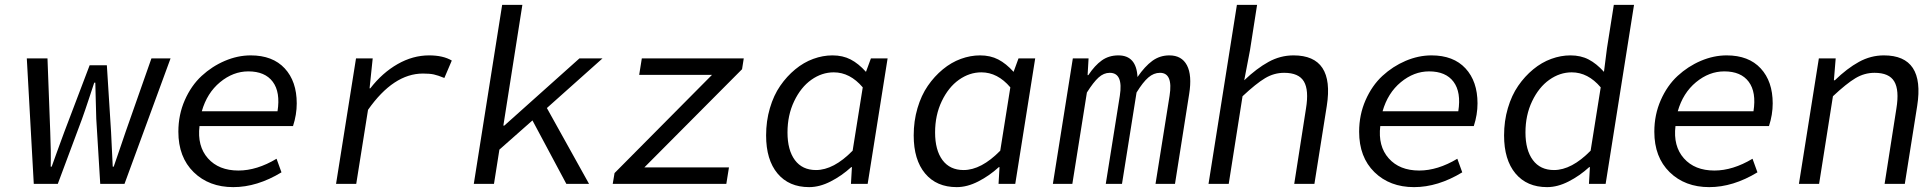

<svg xmlns="http://www.w3.org/2000/svg" viewBox="-20 -747 7835 780"><path d="M117.2 0 88.9 -509.8H172.9L184.1 -210.9Q187.5 -131.3 186 -69.8H189.9Q192.4 -76.2 211.4 -129.6Q230.5 -183.1 241.2 -210.9L344.2 -481.9H414.1L431.2 -210.9Q434.1 -162.1 438 -69.8H441.9Q450.7 -94.7 466.6 -141.6Q482.4 -188.5 490.2 -210.9L595.2 -509.8H672.9L485.8 0H387.2L371.1 -264.2Q370.1 -288.6 369.1 -337.4Q368.2 -386.2 367.2 -411.1H362.8Q358.4 -397.9 341.8 -347.4Q325.2 -296.9 313 -263.2L214.8 0Z M927.7 13.2Q829.1 13.2 766.8 -47.6Q704.6 -108.4 704.6 -211.9Q704.6 -280.8 730.7 -340.1Q756.8 -399.4 799.1 -438.5Q841.3 -477.5 893.6 -499.8Q945.8 -522 998.5 -522Q1087.9 -522 1136.7 -469.2Q1185.5 -416.5 1185.5 -327.1Q1185.5 -281.2 1170.4 -234.9H790.5Q780.8 -153.3 824.7 -103.8Q868.7 -54.2 948.7 -54.2Q1023.4 -54.2 1103.5 -102.1L1123.5 -46.9Q1024.4 13.2 927.7 13.2ZM799.8 -294.9H1107.4Q1119.6 -372.6 1088.1 -414.8Q1056.6 -457 988.8 -457Q927.2 -457 874 -413.1Q820.8 -369.1 799.8 -294.9Z M1345.2 0 1426.3 -509.8H1494.1L1481.4 -388.2H1484.4Q1533.2 -451.2 1595.2 -486.6Q1657.2 -522 1723.1 -522Q1780.3 -522 1815.4 -501L1785.2 -430.2Q1759.3 -440.9 1742.4 -444.6Q1725.6 -448.2 1698.2 -448.2Q1578.6 -448.2 1475.1 -300.8L1427.2 0Z M1904.8 0 2020 -727.1H2102.1L2024.9 -236.8H2028.8L2334 -509.8H2427.7L2201.7 -308.1L2373 0H2280.8L2143.1 -257.8L2008.8 -139.2L1986.8 0Z M2469.2 0 2476.6 -43.9 2872.6 -442.9H2576.7L2587.4 -509.8H3001.5L2994.6 -465.8L2597.7 -66.9H2941.4L2930.7 0Z M3267.1 13.2Q3185.1 13.2 3138.7 -42.2Q3092.3 -97.7 3092.3 -196.8Q3092.3 -255.4 3107.7 -307.6Q3123 -359.9 3149.7 -398.4Q3176.3 -437 3210.7 -465.3Q3245.1 -493.7 3283.9 -507.8Q3322.8 -522 3361.8 -522Q3403.8 -522 3435.8 -505.4Q3467.8 -488.8 3498 -455.1L3518.1 -509.8H3585.9L3504.9 0H3437L3440.9 -67.9H3438Q3399.4 -32.7 3354.5 -9.8Q3309.6 13.2 3267.1 13.2ZM3294.9 -56.2Q3366.7 -56.2 3443.8 -134.8L3484.9 -392.1Q3433.1 -453.1 3367.2 -453.1Q3318.8 -453.1 3276.1 -422.9Q3233.4 -392.6 3206.3 -335.9Q3179.2 -279.3 3179.2 -209Q3179.2 -137.2 3209.2 -96.7Q3239.3 -56.2 3294.9 -56.2Z M3866.7 13.2Q3784.7 13.2 3738.3 -42.2Q3691.9 -97.7 3691.9 -196.8Q3691.9 -255.4 3707.3 -307.6Q3722.7 -359.9 3749.3 -398.4Q3775.9 -437 3810.3 -465.3Q3844.7 -493.7 3883.5 -507.8Q3922.4 -522 3961.4 -522Q4003.4 -522 4035.4 -505.4Q4067.4 -488.8 4097.7 -455.1L4117.7 -509.8H4185.5L4104.5 0H4036.6L4040.5 -67.9H4037.6Q3999 -32.7 3954.1 -9.8Q3909.2 13.2 3866.7 13.2ZM3894.5 -56.2Q3966.3 -56.2 4043.5 -134.8L4084.5 -392.1Q4032.7 -453.1 3966.8 -453.1Q3918.5 -453.1 3875.7 -422.9Q3833 -392.6 3805.9 -335.9Q3778.8 -279.3 3778.8 -209Q3778.8 -137.2 3808.8 -96.7Q3838.9 -56.2 3894.5 -56.2Z M4257.3 0 4338.4 -509.8H4402.3L4398.4 -441.9H4401.4Q4427.7 -481.4 4456.3 -501.7Q4484.9 -522 4523.4 -522Q4596.7 -522 4601.1 -434.1Q4630.9 -477.5 4661.4 -499.8Q4691.9 -522 4730.5 -522Q4780.8 -522 4802 -481.7Q4823.2 -441.4 4811 -365.2L4753.4 0H4674.3L4731.4 -357.9Q4746.1 -451.2 4692.4 -451.2Q4667 -451.2 4645 -432.1Q4623 -413.1 4597.2 -371.1L4538.1 0H4472.2L4529.3 -357.9Q4543.9 -451.2 4488.3 -451.2Q4463.9 -451.2 4442.9 -432.1Q4421.9 -413.1 4395.5 -371.1L4336.4 0Z M4889.6 0 5004.9 -727.1H5086.9L5058.1 -543L5034.7 -420.9Q5085.4 -469.2 5133.5 -495.6Q5181.6 -522 5234.9 -522Q5402.3 -522 5370.1 -316.9L5319.8 0H5237.8L5285.6 -306.2Q5297.9 -380.9 5277.1 -416Q5256.3 -451.2 5196.8 -451.2Q5155.8 -451.2 5119.4 -429.4Q5083 -407.7 5027.8 -356L4971.7 0Z M5724.6 13.2Q5626 13.2 5563.7 -47.6Q5501.5 -108.4 5501.5 -211.9Q5501.5 -280.8 5527.6 -340.1Q5553.7 -399.4 5595.9 -438.5Q5638.2 -477.5 5690.4 -499.8Q5742.7 -522 5795.4 -522Q5884.8 -522 5933.6 -469.2Q5982.4 -416.5 5982.4 -327.1Q5982.4 -281.2 5967.3 -234.9H5587.4Q5577.6 -153.3 5621.6 -103.8Q5665.5 -54.2 5745.6 -54.2Q5820.3 -54.2 5900.4 -102.1L5920.4 -46.9Q5821.3 13.2 5724.6 13.2ZM5596.7 -294.9H5904.3Q5916.5 -372.6 5885 -414.8Q5853.5 -457 5785.6 -457Q5724.1 -457 5670.9 -413.1Q5617.7 -369.1 5596.7 -294.9Z M6265.1 13.2Q6183.1 13.2 6136.7 -42.2Q6090.3 -97.7 6090.3 -196.8Q6090.3 -255.4 6105.7 -307.6Q6121.1 -359.9 6147.7 -398.4Q6174.3 -437 6208.7 -465.3Q6243.2 -493.7 6282 -507.8Q6320.8 -522 6359.9 -522Q6401.9 -522 6433.8 -505.4Q6465.8 -488.8 6496.1 -455.1L6508.3 -550.8L6536.1 -727.1H6618.2L6502.9 0H6435.1L6439 -67.9H6436Q6397.5 -32.7 6352.5 -9.8Q6307.6 13.2 6265.1 13.2ZM6293 -56.2Q6364.7 -56.2 6441.9 -134.8L6482.9 -392.1Q6431.2 -453.1 6365.2 -453.1Q6316.9 -453.1 6274.2 -422.9Q6231.4 -392.6 6204.3 -335.9Q6177.2 -279.3 6177.2 -209Q6177.2 -137.2 6207.3 -96.7Q6237.3 -56.2 6293 -56.2Z M6923.8 13.2Q6825.2 13.2 6762.9 -47.6Q6700.7 -108.4 6700.7 -211.9Q6700.7 -280.8 6726.8 -340.1Q6752.9 -399.4 6795.2 -438.5Q6837.4 -477.5 6889.6 -499.8Q6941.9 -522 6994.6 -522Q7084 -522 7132.8 -469.2Q7181.6 -416.5 7181.6 -327.1Q7181.6 -281.2 7166.5 -234.9H6786.6Q6776.9 -153.3 6820.8 -103.8Q6864.7 -54.2 6944.8 -54.2Q7019.5 -54.2 7099.6 -102.1L7119.6 -46.9Q7020.5 13.2 6923.8 13.2ZM6795.9 -294.9H7103.5Q7115.7 -372.6 7084.2 -414.8Q7052.7 -457 6984.9 -457Q6923.3 -457 6870.1 -413.1Q6816.9 -369.1 6795.9 -294.9Z M7288.1 0 7369.1 -509.8H7437.5L7430.2 -420.9H7434.1Q7483.9 -469.2 7532 -495.6Q7580.1 -522 7633.3 -522Q7800.8 -522 7768.6 -316.9L7718.3 0H7636.2L7684.1 -306.2Q7696.3 -380.9 7675.5 -416Q7654.8 -451.2 7595.2 -451.2Q7554.2 -451.2 7517.8 -429.4Q7481.4 -407.7 7426.3 -356L7370.1 0Z"/></svg>

Font: Office Code Pro Italic
Style: Regular
Weight: 400
Italic angle: -9°
Designer: Nathan Rutzky & Paul D. Hunt
Foundry: Adobe Systems Incorporated
Version: Version 1.004;PS 001.004;hotconv 1.0.70;makeotf.lib2.5.58329